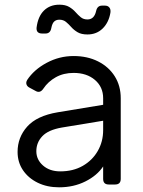

<svg xmlns="http://www.w3.org/2000/svg" viewBox="-20 -787 612 819"><path d="M232 12Q181 12 141 -7.5Q101 -27 78 -61Q55 -95 55 -139Q55 -201 96 -247Q137 -293 226 -308L420 -340V-368Q420 -416 385 -446Q350 -476 294 -476Q251 -476 218 -457.5Q185 -439 165 -409Q151 -388 132 -399L106 -413Q96 -418 93 -427Q90 -436 96 -446Q125 -490 179 -519Q233 -548 294 -548Q353 -548 398.5 -525Q444 -502 469.5 -461.5Q495 -421 495 -368V-24Q495 0 471 0H444Q420 0 420 -24V-77Q394 -38 344 -13Q294 12 232 12ZM135 -142Q135 -106 163.5 -81Q192 -56 237 -56Q292 -56 333 -79.5Q374 -103 397 -143Q420 -183 420 -232V-272L244 -243Q186 -233 160.5 -206Q135 -179 135 -142ZM353 -640Q327 -640 311 -649.5Q295 -659 284 -671.5Q273 -684 261.5 -693.5Q250 -703 233 -703Q220 -703 211.5 -695.5Q203 -688 199 -668Q195 -644 174 -644H160Q134 -644 136 -669Q142 -717 167.5 -742Q193 -767 233 -767Q259 -767 275 -757.5Q291 -748 302 -735.5Q313 -723 324.5 -713.5Q336 -704 353 -704Q382 -704 390 -740Q395 -763 415 -763H428Q440 -763 446.5 -755Q453 -747 451 -733Q444 -691 418 -665.5Q392 -640 353 -640Z"/></svg>

Font: Pitagon Sans Text
Style: Regular
Weight: 400
Designer: Travis Tran
Foundry: Pitagon
Version: Version 1.001; ttfautohint (v1.8.4.7-5d5b);gftools[0.9.26]